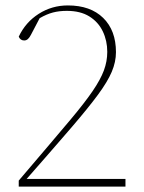

<svg xmlns="http://www.w3.org/2000/svg" viewBox="-20 -687 530 707"><path d="M49 0V-22Q104 -86 155 -146.5Q206 -207 240 -247Q292 -309 321 -351.5Q350 -394 362.5 -427.5Q375 -461 375 -496Q375 -537 358.5 -571.5Q342 -606 309 -626.5Q276 -647 226 -647Q198 -647 175 -641Q152 -635 126 -620L94 -559Q89 -549 83 -543.5Q77 -538 69 -538Q55 -538 49 -552Q74 -605 122.5 -636Q171 -667 230 -667Q313 -667 360 -621Q407 -575 407 -495Q407 -459 391.5 -422.5Q376 -386 341 -338.5Q306 -291 246 -221Q234 -207 208 -177Q182 -147 148.5 -108.5Q115 -70 78 -28H442V0Z"/></svg>

Font: Source Serif Pro ExtraLight
Style: Regular
Weight: 200
Designer: Frank Grießhammer
Foundry: Adobe Systems Incorporated
Version: Version 3.001;hotconv 1.0.111;makeotfexe 2.5.65597